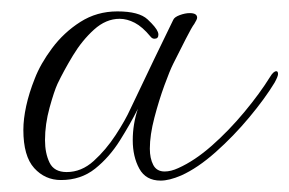

<svg xmlns="http://www.w3.org/2000/svg" viewBox="-20 -311 508 337"><path d="M262 6Q236 6 224.5 -15Q213 -36 213 -65Q213 -93 222 -120Q209 -94 190.5 -64.5Q172 -35 147 -15Q122 5 87 5Q59 5 40 -16Q21 -37 21 -83Q21 -102 26 -125Q31 -148 41 -173Q51 -199 71.5 -226.5Q92 -254 121 -272.5Q150 -291 186 -291Q224 -291 239 -277Q254 -263 257 -255Q258 -253 258 -250Q258 -243 251 -243Q247 -243 244 -247Q230 -264 216.5 -271Q203 -278 190 -278Q166 -278 145 -259Q124 -240 108 -213.5Q92 -187 81 -164Q75 -151 67 -122Q59 -93 59 -65Q59 -42 67 -25.5Q75 -9 97 -9Q123 -9 144.5 -28.5Q166 -48 183 -74Q200 -100 209 -120Q256 -219 284 -276Q286 -281 295.5 -284.5Q305 -288 313 -288Q326 -288 326 -280Q326 -277 321 -269Q317 -264 306 -242.5Q295 -221 284 -199Q278 -187 268.5 -161Q259 -135 251 -104.5Q243 -74 243 -50Q243 -33 249 -21.5Q255 -10 269 -10Q280 -10 293 -16Q322 -29 352 -55.5Q382 -82 409 -114.5Q436 -147 454 -176Q460 -186 465 -186Q468 -186 468 -181Q468 -177 462 -166Q445 -138 417.5 -105Q390 -72 358.5 -44Q327 -16 298 -3Q277 6 262 6Z"/></svg>

Font: Gwendolyn
Style: Regular
Weight: 400
Designer: Robert E. Leuschke
Foundry: Robert E. Leuschke
Version: Version 1.010; ttfautohint (v1.8.3)